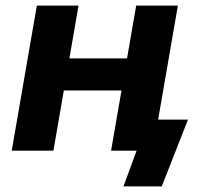

<svg xmlns="http://www.w3.org/2000/svg" viewBox="-20 -540 738 688"><path d="M617.4 -520 527.4 0H378L468 -520ZM22 0 112 -520H261.4L171.4 0ZM145.2 -215.8 165 -330.8H497.4L477 -215.8ZM469.4 0H443.2L472 -111.4H653.6L559.6 128H422.4Z"/></svg>

Font: Fixel Italic Variable Display Thin
Style: Italic
Weight: 100
Italic angle: -10°
Designer: AlfaBravo + MacPaw
Foundry: Kyrylo Tkachov, Marchela Mozhyna, Serhii Makarenko, Maria Weinstein, Zakhar Kryvoshyya
Version: Version 1.210;Glyphs 3.2 (3217)